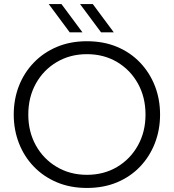

<svg xmlns="http://www.w3.org/2000/svg" viewBox="-20 -917 860 950"><path d="M410 13Q328 13 261.5 -15Q195 -43 147 -93Q99 -143 73.5 -209Q48 -275 48 -350Q48 -426 73.5 -491.5Q99 -557 147 -607Q195 -657 261.5 -685Q328 -713 410 -713Q493 -713 559.5 -685Q626 -657 673.5 -607Q721 -557 746.5 -491.5Q772 -426 772 -350Q772 -275 746.5 -209Q721 -143 673.5 -93Q626 -43 559.5 -15Q493 13 410 13ZM410 -52Q494 -52 559.5 -91Q625 -130 662.5 -197.5Q700 -265 700 -350Q700 -436 662.5 -503.5Q625 -571 559.5 -610Q494 -649 410 -649Q327 -649 261 -610Q195 -571 157.5 -503.5Q120 -436 120 -350Q120 -265 157.5 -197.5Q195 -130 261 -91Q327 -52 410 -52ZM480 -757 376 -897H439L543 -757ZM325 -757 221 -897H284L388 -757Z"/></svg>

Font: MuseoModerno Light
Style: Regular
Weight: 300
Designer: Pablo Cosgaya, Héctor Gatti, Marcela Romero, and the Authors of The MuseoModerno Project.
Foundry: Omnibus-Type Team
Version: Version 1.001